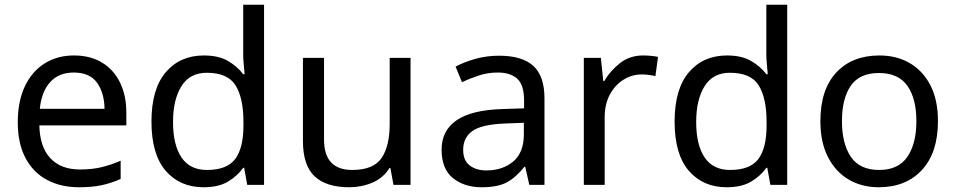

<svg xmlns="http://www.w3.org/2000/svg" viewBox="-20 -780 4031 810"><path d="M292 -546Q361 -546 410.5 -516Q460 -486 486.5 -431.5Q513 -377 513 -304V-251H146Q148 -160 192.5 -112.5Q237 -65 317 -65Q368 -65 407.5 -74.5Q447 -84 489 -102V-25Q448 -7 408 1.5Q368 10 313 10Q237 10 178.5 -21Q120 -52 87.5 -113.5Q55 -175 55 -264Q55 -352 84.5 -415Q114 -478 167.5 -512Q221 -546 292 -546ZM291 -474Q228 -474 191.5 -433.5Q155 -393 148 -321H421Q420 -389 389 -431.5Q358 -474 291 -474Z M839 10Q739 10 679 -59.5Q619 -129 619 -267Q619 -405 679.5 -475.5Q740 -546 840 -546Q902 -546 941.5 -523Q981 -500 1006 -467H1012Q1011 -480 1008.5 -505.5Q1006 -531 1006 -546V-760H1094V0H1023L1010 -72H1006Q982 -38 942 -14Q902 10 839 10ZM853 -63Q938 -63 972.5 -109.5Q1007 -156 1007 -250V-266Q1007 -366 974 -419.5Q941 -473 852 -473Q781 -473 745.5 -416.5Q710 -360 710 -265Q710 -169 745.5 -116Q781 -63 853 -63Z M1712 -536V0H1640L1627 -71H1623Q1597 -29 1551 -9.5Q1505 10 1453 10Q1356 10 1307 -36.5Q1258 -83 1258 -185V-536H1347V-191Q1347 -63 1466 -63Q1555 -63 1589.5 -113Q1624 -163 1624 -257V-536Z M2085 -545Q2183 -545 2230 -502Q2277 -459 2277 -365V0H2213L2196 -76H2192Q2157 -32 2118.5 -11Q2080 10 2012 10Q1939 10 1891 -28.5Q1843 -67 1843 -149Q1843 -229 1906 -272.5Q1969 -316 2100 -320L2191 -323V-355Q2191 -422 2162 -448Q2133 -474 2080 -474Q2038 -474 2000 -461.5Q1962 -449 1929 -433L1902 -499Q1937 -518 1985 -531.5Q2033 -545 2085 -545ZM2111 -259Q2011 -255 1972.5 -227Q1934 -199 1934 -148Q1934 -103 1961.5 -82Q1989 -61 2032 -61Q2100 -61 2145 -98.5Q2190 -136 2190 -214V-262Z M2693 -546Q2708 -546 2725.5 -544.5Q2743 -543 2756 -540L2745 -459Q2732 -462 2716.5 -464Q2701 -466 2687 -466Q2646 -466 2610 -443.5Q2574 -421 2552.5 -380.5Q2531 -340 2531 -286V0H2443V-536H2515L2525 -438H2529Q2555 -482 2596 -514Q2637 -546 2693 -546Z M3046 10Q2946 10 2886 -59.5Q2826 -129 2826 -267Q2826 -405 2886.5 -475.5Q2947 -546 3047 -546Q3109 -546 3148.5 -523Q3188 -500 3213 -467H3219Q3218 -480 3215.5 -505.5Q3213 -531 3213 -546V-760H3301V0H3230L3217 -72H3213Q3189 -38 3149 -14Q3109 10 3046 10ZM3060 -63Q3145 -63 3179.5 -109.5Q3214 -156 3214 -250V-266Q3214 -366 3181 -419.5Q3148 -473 3059 -473Q2988 -473 2952.5 -416.5Q2917 -360 2917 -265Q2917 -169 2952.5 -116Q2988 -63 3060 -63Z M3937 -269Q3937 -136 3869.5 -63Q3802 10 3687 10Q3616 10 3560.5 -22.5Q3505 -55 3473 -117.5Q3441 -180 3441 -269Q3441 -402 3508 -474Q3575 -546 3690 -546Q3763 -546 3818.5 -513.5Q3874 -481 3905.5 -419.5Q3937 -358 3937 -269ZM3532 -269Q3532 -174 3569.5 -118.5Q3607 -63 3689 -63Q3770 -63 3808 -118.5Q3846 -174 3846 -269Q3846 -364 3808 -418Q3770 -472 3688 -472Q3606 -472 3569 -418Q3532 -364 3532 -269Z"/></svg>

Font: Noto Sans Yi
Style: Regular
Weight: 400
Designer: Monotype Design Team
Foundry: Monotype Imaging Inc.
Version: Version 2.002; ttfautohint (v1.8.4.7-5d5b)